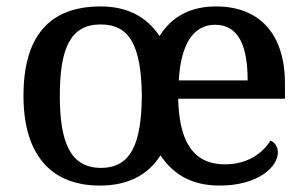

<svg xmlns="http://www.w3.org/2000/svg" viewBox="-20 -567 953 597"><path d="M290 10C376 10 439 -21 479 -84C520 -23 578 10 663 10C784 10 844 -49 844 -93C844 -112 833 -125 821 -130C797 -91 750 -56 680 -56C573 -56 537 -138 534 -260H866V-307C866 -465 784 -547 652 -547C574 -547 515 -517 476 -455C435 -517 373 -547 293 -547C135 -547 53 -456 53 -269C53 -81 143 10 290 10ZM294 -45C200 -45 166 -122 166 -269C166 -417 199 -491 293 -491C383 -491 419 -425 421 -270C420 -120 387 -45 294 -45ZM750 -317H536C542 -429 581 -490 649 -490C723 -490 750 -422 750 -317Z"/></svg>

Font: Noto Serif Devanagari Medium
Style: Regular
Weight: 500
Designer: Universal Thirst, Indian Type Foundry and the Monotype Design Team
Foundry: Monotype Imaging Inc.
Version: Version 2.004